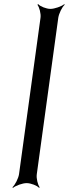

<svg xmlns="http://www.w3.org/2000/svg" viewBox="-20 -754 333 929"><path d="M158 89 262 -668C265 -688 280 -720 293 -731L291 -734C278 -723 244 -711 224 -711C204 -711 174 -723 165 -734L161 -731C170 -720 179 -688 176 -668L72 89C69 109 53 141 40 152L43 155C56 144 89 132 109 132C129 132 160 144 169 155L172 152C163 141 155 109 158 89Z"/></svg>

Font: Asimov
Style: EdgeIt
Weight: 500
Designer: Google
Version: Version 2.000980: 2014